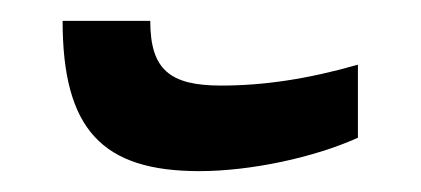

<svg xmlns="http://www.w3.org/2000/svg" viewBox="-20 -362 403 184"><path d="M171 -198C220 -198 281 -211 323 -230V-300C274 -286 232 -280 192 -280C143 -280 124 -295 124 -342H40C40 -238 78 -198 171 -198Z"/></svg>

Font: Noto Sans Armenian Condensed Medium
Style: Regular
Weight: 500
Width: 3
Designer: Monotype Design Team
Foundry: Monotype Imaging Inc.
Version: Version 2.008